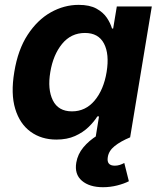

<svg xmlns="http://www.w3.org/2000/svg" viewBox="-20 -573 671 801"><path d="M215.3 9.3Q152.8 9.3 107.7 -23.4Q62.5 -56.2 43.5 -118.9Q24.4 -181.6 39.6 -272.5Q54.7 -365.7 95.5 -428Q136.2 -490.2 191.9 -521.5Q247.6 -552.7 308.1 -552.7Q354 -552.7 382.3 -537.1Q410.6 -521.5 425.8 -498.8Q440.9 -476.1 447.3 -454.1H452.1L467.3 -545.9H613.3L522.9 0H378.9L393.1 -87.4H386.2Q372.1 -64.9 349.1 -42.7Q326.2 -20.5 293 -5.6Q259.8 9.3 215.3 9.3ZM280.3 -108.4Q336.9 -108.4 374.8 -153.6Q412.6 -198.7 424.8 -272.5Q437 -347.2 413.8 -391.4Q390.6 -435.5 334.5 -435.5Q276.4 -435.5 239 -389.9Q201.7 -344.2 189.9 -272.5Q177.7 -200.7 200.4 -154.5Q223.1 -108.4 280.3 -108.4ZM409.7 208Q353 208 321.5 180.9Q290 153.8 298.3 105Q304.2 70.3 327.6 42Q351.1 13.7 385.7 -7.8L522.9 0Q482.9 16.6 458.3 36.4Q433.6 56.2 429.7 82.5Q423.8 118.2 459 118.2Q469.7 118.2 479.7 115Q489.7 111.8 498.5 106.9L517.6 183.1Q497.6 193.4 468.8 200.7Q439.9 208 409.7 208Z"/></svg>

Font: Inter
Style: Bold Italic
Weight: 700
Italic angle: -9.39999°
Designer: Rasmus Andersson
Foundry: rsms
Version: Version 4.001;git-9221beed3